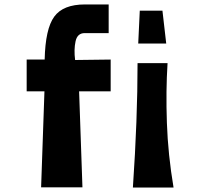

<svg xmlns="http://www.w3.org/2000/svg" viewBox="-20 -842 901 864"><path d="M165 1 180 -431H100V-574H181Q184 -712 224 -767Q264 -822 362 -822H469V-693H361Q328 -693 320 -656Q312 -619 318 -572L478 -574V-431H336L351 1ZM602 -646 609 -794H711L728 -646ZM578 2Q599 -306 599 -558H734Q726 -433 731 -289.5Q736 -146 761 2Z"/></svg>

Font: OpenDyslexic
Style: Bold
Weight: 800
Designer: Abbie Gonzalez
Version: Version 0.920;hotconv 1.0.109;makeotfexe 2.5.65596